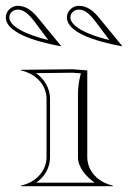

<svg xmlns="http://www.w3.org/2000/svg" viewBox="-20 -640 460 660"><path d="M356 -502.3C275.2 -521.8 222 -550.9 222 -580C222 -595 235.3 -607 251 -607C273 -607 289.7 -589.4 305.7 -569.4ZM189 -481 190 -482 112 -577C92 -602 70 -620 41 -620C19 -620 0 -602 0 -580C0 -531 90 -499 189 -481ZM399 -481 400 -482 322 -577C302 -602 280 -620 251 -620C229 -620 210 -602 210 -580C210 -531 300 -499 399 -481ZM146 -502.3C65.2 -521.8 12 -550.9 12 -580C12 -595 25.3 -607 41 -607C63 -607 79.7 -589.4 95.7 -569.4ZM140 -100C140 -51 102 -13 52 -2V0H368V-2C318 -13 280 -51 280 -100V-398L230 -402L52 -400V-398C102 -387 140 -349 140 -300ZM152 -100V-300C152 -337.4 132 -368.7 103.7 -388.6L229.6 -390L258 -387.9C252.1 -364.4 248.3 -344.1 248 -320V-100C248 -63 277.6 -31.8 305.5 -12H104.5C133.6 -32.7 152 -63.3 152 -100Z"/></svg>

Font: SortefaxS01
Style: Medium
Weight: 500
Designer: gluk
Foundry: gluk
Version: Version 0.261